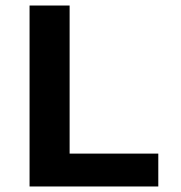

<svg xmlns="http://www.w3.org/2000/svg" viewBox="-20 -675 654 695"><path d="M87 -655H232V0H87ZM131 0V-119H553V0Z"/></svg>

Font: Intel One Mono Light
Style: Regular
Weight: 300
Monospace: yes
Designer: Fred Shallcrass
Foundry: Frere-Jones Type LLC
Version: Version 1.004